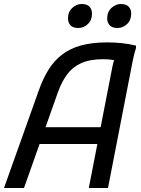

<svg xmlns="http://www.w3.org/2000/svg" viewBox="-22 -940 704 960"><path d="M-2 0 172 -488Q193 -548 221.5 -593Q250 -638 289.5 -668Q329 -698 384 -713Q439 -728 514 -728Q550 -728 585.5 -724.5Q621 -721 658 -712V-700Q648 -670 640 -628Q632 -586 626 -556L518 0H422L538 -596Q541 -613 545.5 -629.5Q550 -646 560 -660L568 -632Q559 -638 538 -641Q517 -644 494 -644Q428 -644 384.5 -624.5Q341 -605 314 -568.5Q287 -532 268 -480L98 0ZM156 -220 184 -304H500L484 -220ZM566 -800Q539 -800 526.5 -813.5Q514 -827 514 -848Q514 -881 535.5 -900.5Q557 -920 582 -920Q609 -920 621.5 -906.5Q634 -893 634 -872Q634 -839 613 -819.5Q592 -800 566 -800ZM370 -800Q343 -800 330.5 -813.5Q318 -827 318 -848Q318 -881 339.5 -900.5Q361 -920 386 -920Q413 -920 425.5 -906.5Q438 -893 438 -872Q438 -839 417 -819.5Q396 -800 370 -800Z"/></svg>

Font: Kufam
Style: Italic
Weight: 400
Italic angle: -11°
Designer: Artur Schmal
Foundry: Original Type
Version: Version 1.301; ttfautohint (v1.8.3)